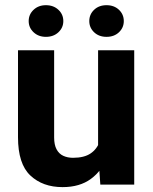

<svg xmlns="http://www.w3.org/2000/svg" viewBox="-20 -726 600 755"><path d="M365.7 -528.3H507.8V0H374.5L365.7 -127ZM424.3 -237.3Q424.3 -166 402.8 -110.4Q381.3 -54.7 337.4 -22.5Q293.5 9.8 226.1 9.8Q147.9 9.8 99.4 -35.9Q50.8 -81.5 50.8 -186.5V-528.3H192.9V-185.5Q192.9 -156.7 202.4 -138.9Q211.9 -121.1 228.8 -113.3Q245.6 -105.5 267.1 -105.5Q311 -105.5 336.2 -122.6Q361.3 -139.6 371.8 -169.4Q382.3 -199.2 382.3 -236.3ZM398.9 -581.1Q369.1 -581.1 350.1 -599.1Q331.1 -617.2 331.1 -643.1Q331.1 -669.4 350.1 -687.5Q369.1 -705.6 398.9 -705.6Q428.7 -705.6 447.8 -687.5Q466.8 -669.4 466.8 -643.1Q466.8 -617.2 447.8 -599.1Q428.7 -581.1 398.9 -581.1ZM160.6 -581.1Q131.3 -581.1 112.1 -599.1Q92.8 -617.2 92.8 -643.1Q92.8 -669.4 112.1 -687.5Q131.3 -705.6 160.6 -705.6Q190.4 -705.6 209.7 -687.5Q229 -669.4 229 -643.1Q229 -617.2 209.7 -599.1Q190.4 -581.1 160.6 -581.1Z"/></svg>

Font: Heebo
Style: Bold
Weight: 700
Designer: Oded Ezer
Foundry: Ezer Type House
Version: Version 3.100